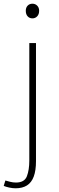

<svg xmlns="http://www.w3.org/2000/svg" viewBox="-53 -759 318 1035"><path d="M31 256Q15 256 -3.5 252Q-22 248 -33 243L-24 214Q-14 217 1.5 221Q17 225 33 225Q79 225 92 191Q105 157 105 106V-527H141V110Q141 160 129 192.5Q117 225 92.5 240.5Q68 256 31 256ZM122 -660Q106 -660 96 -671Q86 -682 86 -701Q86 -718 96 -728.5Q106 -739 122 -739Q137 -739 147.5 -728.5Q158 -718 158 -701Q158 -682 147.5 -671Q137 -660 122 -660Z"/></svg>

Font: Shanggu Sans SC VF
Style: Regular
Weight: 250
Designer: GuiWonder
Version: Version 1.021